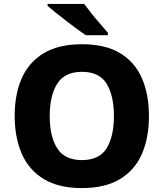

<svg xmlns="http://www.w3.org/2000/svg" viewBox="-20 -951 836 981"><path d="M741 -358Q741 -247 705 -164.5Q669 -82 593 -36Q517 10 398 10Q280 10 204 -36Q128 -82 91.5 -165Q55 -248 55 -359Q55 -470 91.5 -552Q128 -634 204 -679.5Q280 -725 399 -725Q518 -725 593.5 -679.5Q669 -634 705 -551.5Q741 -469 741 -358ZM234 -358Q234 -253 272.5 -193Q311 -133 398 -133Q487 -133 524.5 -193Q562 -253 562 -358Q562 -463 524.5 -523.5Q487 -584 399 -584Q311 -584 272.5 -523.5Q234 -463 234 -358ZM410 -931Q426 -909 448 -881.5Q470 -854 492.5 -828.5Q515 -803 531 -784V-771H419Q399 -784 372.5 -803.5Q346 -823 317.5 -845Q289 -867 264 -887Q239 -907 223 -921V-931Z"/></svg>

Font: Noto Sans Myanmar ExtraBold
Style: Regular
Weight: 800
Designer: Monotype Design Team
Foundry: Monotype Imaging Inc.
Version: Version 2.107; ttfautohint (v1.8.4.7-5d5b)